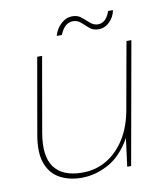

<svg xmlns="http://www.w3.org/2000/svg" viewBox="-75 -698 668 773"><g transform="rotate(-10 258.5 -311.5)"><path d="M198 12Q147 12 109 -8.5Q71 -29 54.5 -73.5Q38 -118 51 -191L105 -499H125L72 -196Q55 -100 89.5 -54Q124 -8 204 -8Q258 -8 302.5 -34Q347 -60 378.5 -109.5Q410 -159 422 -231L470 -499H490L401 0H385L400 -115Q361 -46 307 -17Q253 12 198 12ZM197 -568Q205 -597 226 -616Q247 -635 272 -635Q294 -635 309 -622.5Q324 -610 338 -597.5Q352 -585 369 -585Q386 -585 398.5 -597Q411 -609 418 -631H438Q433 -604 413.5 -584.5Q394 -565 368 -565Q346 -565 331.5 -577.5Q317 -590 303.5 -602.5Q290 -615 271 -615Q254 -615 240.5 -603Q227 -591 218 -568Z"/></g></svg>

Font: DM Sans 20pt Thin
Style: Italic
Weight: 250
Italic angle: -10°
Version: Version 4.004;gftools[0.9.30]